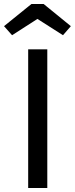

<svg xmlns="http://www.w3.org/2000/svg" viewBox="-40 -934 372 954"><path d="M146 -840 273 -759 312 -804 177 -914H116L-20 -804L20 -759ZM100 -689V0H195V-689Z"/></svg>

Font: Fira Sans
Style: Regular
Weight: 400
Designer: Carrois Corporate & Edenspiekermann AG
Foundry: Carrois Corporate GbR & Edenspiekermann AG
Version: Version 4.203